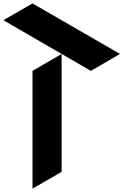

<svg xmlns="http://www.w3.org/2000/svg" viewBox="-193 -1120 733 1140"><path d="M-172.9 -1000Q0 -899.4 346.7 -699.2Q404.3 -732.4 519.5 -799.8Q346.7 -899.4 0 -1099.6Q-57.6 -1066.4 -172.9 -1000ZM0 -699.2Q57.6 -732.4 172.9 -799.8Q172.9 -566.4 172.9 -99.6Q115.2 -66.4 0 0Q0 -116.2 0 -349.6Q0 -465.8 0 -699.2Z"/></svg>

Font: DreiFraktur
Style: Regular
Weight: 400
Designer: JayCobs
Version: Version 1.2